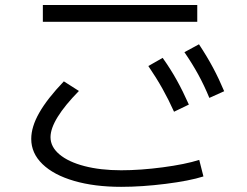

<svg xmlns="http://www.w3.org/2000/svg" viewBox="-20 -720 978 759"><path d="M103.5 -170.9Q103.5 -218.8 135.3 -274.4Q167 -330.1 232.4 -398.4L292 -360.4Q236.3 -303.7 208 -257.8Q179.7 -211.9 179.7 -177.7Q179.7 -139.6 214.8 -109.9Q250 -80.1 313.5 -63.5Q377 -46.9 459 -46.9Q535.2 -46.9 623.5 -58.6Q711.9 -70.3 767.6 -87.9L784.2 -22.5Q728.5 -4.9 634.8 6.8Q541 18.6 459 18.6Q353.5 18.6 272.9 -4.9Q192.4 -28.3 147.9 -71.3Q103.5 -114.3 103.5 -170.9ZM149.4 -700.2H759.8V-633.8H149.4ZM566.4 -459 623 -491.2Q654.3 -447.3 678.7 -403.3Q703.1 -359.4 726.6 -306.6L668 -278.3Q646.5 -326.2 622.1 -369.6Q597.7 -413.1 566.4 -459ZM709 -513.7 766.6 -544.9Q798.8 -496.1 822.3 -452.1Q845.7 -408.2 866.2 -359.4L807.6 -333Q787.1 -382.8 763.2 -426.3Q739.3 -469.7 709 -513.7Z"/></svg>

Font: Pretendard JP Variable
Style: Regular
Weight: 400
Designer: Base glyphs from Inter by Rasmus Andersson; Hangul glyphs from Noto Sans CJK(Source Han Sans) by Jang Soo-young and Kang
Foundry: Kil Hyung-jin
Version: Version 1.307;Glyphs 3.2 (3192)